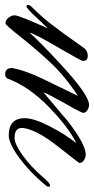

<svg xmlns="http://www.w3.org/2000/svg" viewBox="136 -542 371 758"><g transform="rotate(90 322.0 -163.5)"><path d="M478 -12Q410 -12 410 -75Q410 -111 442 -173.5Q474 -236 509 -279Q447 -249 366 -170.5Q285 -92 253 -6Q248 2 236 2Q212 2 212 -25Q222 -80 257 -151Q268 -174 322 -285Q244 -234 189.5 -175.5Q135 -117 88.5 -58Q42 1 36 1Q23 1 13.5 -11Q4 -23 4 -35Q4 -53 56 -167L-4 -104Q-26 -82 -31.5 -82Q-37 -82 -37 -88.5Q-37 -95 -29 -103Q8 -140 37 -177Q66 -214 133 -309Q144 -324 164 -324Q184 -324 184 -305Q184 -298 131 -207.5Q78 -117 72 -94Q113 -139 195 -215Q318 -329 357 -329Q369 -329 379 -322Q389 -315 389 -306.5Q389 -298 350 -231Q312 -162 308 -149Q419 -242 419 -243Q513 -316 554 -316Q566 -316 576.5 -308.5Q587 -301 587 -291Q587 -289 522 -206.5Q457 -124 449 -71Q447 -53 456 -44Q465 -35 488.5 -35Q512 -35 557.5 -67.5Q603 -100 650 -155Q668 -175 674.5 -175Q681 -175 681 -170Q681 -163 672 -154Q623 -95 566.5 -53.5Q510 -12 478 -12Z"/></g></svg>

Font: Alex Brush
Style: Regular
Weight: 400
Designer: Robert E. Leuschke
Foundry: Robert E. Leuschke
Version: Version 1.003